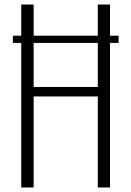

<svg xmlns="http://www.w3.org/2000/svg" viewBox="-20 -830 582 850"><path d="M74 0V-640H37V-672H74V-810H129V-672H413V-810H467V-672H505V-640H467V0H413V-403H129V0ZM129 -445H413V-640H129Z"/></svg>

Font: Oswald ExtraLight
Style: Regular
Weight: 250
Designer: Vernon Adams
Foundry: Vernon Adams
Version: Version 4.103;gftools[0.9.33.dev8+g029e19f]